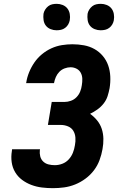

<svg xmlns="http://www.w3.org/2000/svg" viewBox="-20 -974 640 1002"><path d="M256 8Q227 8 198.5 4.5Q170 1 143.5 -9Q117 -19 95 -35.5Q73 -52 59 -75.5Q45 -99 41 -127.5Q37 -156 42 -186L43 -195H189L188 -191Q186 -174 190 -158Q194 -142 205.5 -131Q217 -120 233 -116Q249 -112 266 -112Q286 -112 305.5 -119.5Q325 -127 339 -142.5Q353 -158 360.5 -177Q368 -196 371 -216Q375 -236 373.5 -256Q372 -276 362.5 -291.5Q353 -307 335 -314.5Q317 -322 297 -322H230L250 -442H317Q333 -442 350 -448Q367 -454 379.5 -467Q392 -480 398.5 -496.5Q405 -513 407 -529Q410 -546 409.5 -563Q409 -580 401.5 -594Q394 -608 379.5 -615.5Q365 -623 348 -623Q333 -623 317 -617Q301 -611 289.5 -599Q278 -587 271.5 -572Q265 -557 262 -541V-540H116L117 -543Q121 -570 132 -597Q143 -624 159.5 -648Q176 -672 199 -691Q222 -710 248.5 -722Q275 -734 303 -738.5Q331 -743 358 -743Q389 -743 418.5 -737.5Q448 -732 473 -718Q498 -704 516.5 -682Q535 -660 544.5 -633Q554 -606 555.5 -575.5Q557 -545 552 -514Q548 -493 541.5 -472.5Q535 -452 521 -434Q507 -416 488 -402.5Q469 -389 450 -380Q470 -366 486.5 -346Q503 -326 511 -301.5Q519 -277 519.5 -250Q520 -223 515 -196Q510 -167 499.5 -138.5Q489 -110 470.5 -85.5Q452 -61 426.5 -42Q401 -23 372.5 -11.5Q344 0 314.5 4Q285 8 256 8ZM505 -816Q489 -816 474 -822Q459 -828 449.5 -840Q440 -852 437.5 -868.5Q435 -885 437 -902Q439 -913 445.5 -923.5Q452 -934 461.5 -941.5Q471 -949 482.5 -951.5Q494 -954 506 -954Q522 -954 537 -948Q552 -942 561.5 -930Q571 -918 574 -901.5Q577 -885 574 -868Q572 -857 566 -846.5Q560 -836 550 -828.5Q540 -821 528.5 -818.5Q517 -816 505 -816ZM275 -816Q259 -816 244 -822Q229 -828 219.5 -840Q210 -852 207.5 -868.5Q205 -885 207 -902Q209 -913 215.5 -923.5Q222 -934 231.5 -941.5Q241 -949 252.5 -951.5Q264 -954 276 -954Q292 -954 307 -948Q322 -942 331.5 -930Q341 -918 344 -901.5Q347 -885 344 -868Q342 -857 336 -846.5Q330 -836 320 -828.5Q310 -821 298.5 -818.5Q287 -816 275 -816Z"/></svg>

Font: Iosevka Aile Heavy
Style: Italic
Weight: 900
Italic angle: -9°
Designer: Belleve Invis
Foundry: Belleve Invis
Version: Version 31.1.0; ttfautohint (v1.8.4)